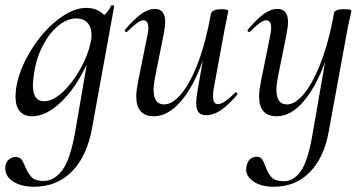

<svg xmlns="http://www.w3.org/2000/svg" viewBox="-41 -429 1383 730"><path d="M-9 179Q3 168 18 168Q33 168 40 176.5Q47 185 55 205Q66 231 79.5 245Q93 259 125 259Q164 259 194.5 220Q225 181 244 77L289 -184Q246 -93 190 -40Q134 13 81 13Q51 13 34.5 -5.5Q18 -24 18 -62Q18 -71 20 -91Q30 -160 73.5 -232.5Q117 -305 176 -352Q235 -399 287 -399Q329 -399 355 -372Q374 -388 381 -407Q383 -409 385 -409Q388 -409 391 -407.5Q394 -406 393 -405L310 53Q291 163 233.5 222Q176 281 88 281Q40 281 9.5 261.5Q-21 242 -21 211Q-21 190 -9 179ZM84 -106Q84 -44 126 -44Q160 -44 197.5 -79Q235 -114 264.5 -167Q294 -220 304 -269Q307 -283 307 -296Q307 -325 292 -342Q277 -359 249 -359Q215 -359 181 -331.5Q147 -304 122 -256Q97 -208 88 -148Q84 -116 84 -106Z M434 -311Q432 -314 435 -317Q470 -357 496 -376Q522 -395 548 -395Q587 -395 587 -346Q587 -327 581 -297L549 -138Q543 -108 543 -87Q543 -32 583 -32Q615 -32 649 -73Q683 -114 712.5 -192Q742 -270 761 -377Q763 -385 773 -389.5Q783 -394 801 -394Q827 -394 827 -387L823 -367Q814 -324 812 -312L771 -89Q769 -80 769 -64Q769 -33 787 -33Q799 -33 816 -44.5Q833 -56 853 -77Q854 -78 856 -78Q859 -78 861 -74.5Q863 -71 861 -69Q826 -28 798 -9.5Q770 9 743 9Q723 9 714 -2Q705 -13 705 -38Q705 -54 710 -84L730 -198Q694 -98 645.5 -42.5Q597 13 544 13Q477 13 477 -63Q477 -82 484 -119L520 -297Q523 -312 523 -322Q523 -352 504 -352Q494 -352 479.5 -341Q465 -330 443 -309Q441 -307 439 -307Q436 -307 434 -311Z M901 -311Q899 -314 902 -317Q936 -357 962 -376Q988 -395 1014 -395Q1054 -395 1054 -346Q1054 -326 1048 -297L1016 -138Q1010 -108 1010 -87Q1010 -32 1050 -32Q1080 -32 1112 -69Q1144 -106 1173.5 -177.5Q1203 -249 1223 -347L1229 -380Q1230 -386 1239 -390Q1248 -394 1264 -394Q1283 -394 1289 -392.5Q1295 -391 1295 -388Q1295 -383 1289 -360Q1280 -320 1279 -312L1209 70Q1192 168 1138 224.5Q1084 281 999 281Q953 281 924 262Q895 243 895 215Q895 208 896 205Q899 186 909.5 176.5Q920 167 934 167Q948 167 954.5 175.5Q961 184 968 203Q978 231 992 245.5Q1006 260 1039 260Q1074 260 1101 224Q1128 188 1145 94L1195 -193Q1159 -96 1111.5 -41.5Q1064 13 1011 13Q944 13 944 -63Q944 -82 951 -119L987 -297Q990 -312 990 -322Q990 -352 971 -352Q961 -352 946 -341Q931 -330 910 -309Q908 -307 906 -307Q903 -307 901 -311Z"/></svg>

Font: CormorantInfant-MediumItalic
Style: Italic
Weight: 500
Italic angle: -10°
Designer: Christian Thalmann (Catharsis Fonts)
Foundry: Catharsis Fonts
Version: Version 3.303